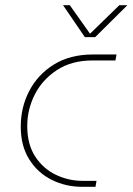

<svg xmlns="http://www.w3.org/2000/svg" viewBox="-20 -720 511 740"><path d="M297 0Q233 0 179 -27Q125 -54 92.5 -106Q60 -158 60 -232Q60 -307 93 -370Q126 -433 188 -471.5Q250 -510 338 -510H429L425 -487H337Q256 -487 199.5 -450Q143 -413 114 -355.5Q85 -298 85 -234Q85 -164 115.5 -117Q146 -70 195 -46.5Q244 -23 298 -23H352L348 0ZM307 -577 223 -700H249L327 -590L440 -700H471L347 -577Z"/></svg>

Font: MuseoModerno Thin
Style: Italic
Weight: 100
Italic angle: -9°
Designer: Pablo Cosgaya, Héctor Gatti, Marcela Romero, and the Authors of The MuseoModerno Project.
Foundry: Omnibus-Type Team
Version: Version 1.003